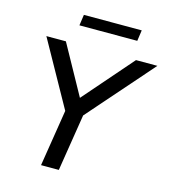

<svg xmlns="http://www.w3.org/2000/svg" viewBox="-126 -974 948 1074"><g transform="rotate(15 348.5 -437.0)"><path d="M212 0 270 -364 281 -298 54 -705H167L334 -403H310L573 -705H697L340 -298L373 -364L315 0ZM217 -811 226 -874H561L552 -811Z"/></g></svg>

Font: Nunito Sans 12pt ExtraLight 12pt SemiBold
Style: Italic
Weight: 600
Italic angle: -9°
Version: Version 3.101;gftools[0.9.27]